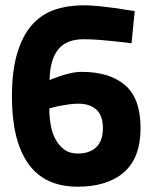

<svg xmlns="http://www.w3.org/2000/svg" viewBox="-20 -692 570 724"><path d="M476 -529Q446 -532 415 -536Q389 -539 356.5 -541.5Q324 -544 295 -544Q230 -544 199 -505Q168 -466 167 -390Q167 -390 178 -394.5Q189 -399 206.5 -405Q224 -411 245.5 -416Q267 -421 288 -421Q393 -421 451.5 -371Q510 -321 510 -209Q510 -97 447.5 -42.5Q385 12 273 12Q148 12 86.5 -75Q25 -162 25 -327Q25 -425 45 -491.5Q65 -558 100.5 -598Q136 -638 185.5 -655Q235 -672 295 -672Q323 -672 356.5 -668.5Q390 -665 419 -661Q453 -656 488 -650ZM276 -301Q256 -301 236.5 -298Q217 -295 201 -292Q183 -288 166 -283Q166 -250 171.5 -219.5Q177 -189 190 -165.5Q203 -142 223 -127.5Q243 -113 273 -113Q318 -113 343 -137Q368 -161 368 -209Q368 -256 343.5 -278.5Q319 -301 276 -301Z"/></svg>

Font: Panefresco 999wt
Style: Regular
Weight: 900
Version: Version 1.001